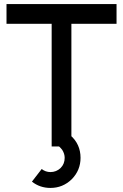

<svg xmlns="http://www.w3.org/2000/svg" viewBox="-20 -720 604 944"><path d="M12 -700V-603H234V0H331V-603H553V-700ZM326 -55 255 -8Q265 -5 272.5 2Q280 9 286 17Q298 36 298 56Q298 86 278 106Q257 126 228 126Q204 126 185 111Q185 111 173 126.5Q161 142 137 173Q176 204 228 204Q289 204 333 161Q376 117 376 56Q376 -11 326 -55Z"/></svg>

Font: Unageo
Style: Medium
Weight: 500
Designer: Richard Sepsi
Foundry: Richard Sepsi
Version: Version 2.000